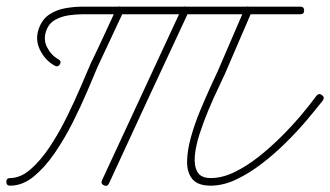

<svg xmlns="http://www.w3.org/2000/svg" viewBox="-32 -574 1042 606"><path d="M157 -371Q151 -361 140 -367Q110 -384 94 -417Q78 -450 91 -485Q102 -514 124 -528.5Q146 -543 174 -548Q202 -553 229 -553Q401 -553 572.5 -553Q744 -553 916 -553Q916 -553 916 -553Q916 -553 916 -553Q928 -553 928 -541Q928 -529 916 -529Q744 -529 572.5 -529Q401 -529 229 -529Q207 -529 184 -525.5Q161 -522 141.5 -511Q122 -500 114 -477Q104 -450 116.5 -425Q129 -400 152 -387Q163 -381 157 -371ZM335 -546Q340 -557 351 -552Q362 -547 357 -536Q337 -493 316.5 -449.5Q296 -406 276 -363Q276 -363 276 -363Q276 -363 276 -363Q263 -332 243 -285Q223 -238 197 -186.5Q171 -135 140 -90Q109 -45 74 -16.5Q39 12 0 12Q-12 12 -12 0Q-12 -12 0 -12Q33 -12 65 -40Q97 -68 126 -112Q155 -156 179.5 -206Q204 -256 223 -300.5Q242 -345 254 -373Q254 -373 254 -373Q254 -373 254 -373Q275 -416 295 -459.5Q315 -503 335 -546Q335 -546 335 -546Q335 -546 335 -546ZM557 -552Q568 -547 563 -536Q500 -401 437 -265.5Q374 -130 312 5Q312 5 312 5Q312 5 312 5Q307 16 296 11Q285 6 290 -5Q353 -140 415.5 -275.5Q478 -411 541 -546Q546 -557 557 -552ZM740 -546Q745 -557 756 -552Q767 -547 762 -536Q741 -487 720 -438.5Q699 -390 678 -341Q671 -325 656.5 -295Q642 -265 626.5 -228Q611 -191 598.5 -153Q586 -115 583 -83Q580 -51 591 -31.5Q602 -12 633 -12Q669 -12 707.5 -30.5Q746 -49 784 -79Q822 -109 857 -144Q892 -179 920.5 -213Q949 -247 967 -272Q967 -272 967 -272Q967 -272 967 -272Q975 -281 984 -274Q994 -267 987 -257Q966 -230 936 -194.5Q906 -159 869.5 -123Q833 -87 793 -56.5Q753 -26 712.5 -7Q672 12 633 12Q592 12 575 -9Q558 -30 558.5 -64.5Q559 -99 570.5 -140.5Q582 -182 599 -223Q616 -264 631.5 -298Q647 -332 656 -351Q677 -400 698 -448.5Q719 -497 740 -546Q740 -546 740 -546Q740 -546 740 -546Z"/></svg>

Font: FRB American Cursive Light
Style: Italic
Weight: 300
Italic angle: -25°
Version: Version 2.0;Modular Font Editor K font №1